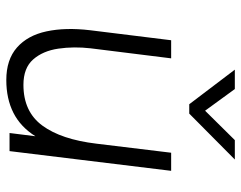

<svg xmlns="http://www.w3.org/2000/svg" viewBox="-96 -640 747 594"><g transform="rotate(90 277.0 -343.5)"><path d="M303 -556 196 -697H256L323 -605L414 -697H474L332 -556ZM130 -251Q124 -199 131 -151Q138 -103 164.5 -73Q191 -43 243 -43Q326 -43 369 -101.5Q412 -160 425 -269L453 -500H509L448 0H392L402 -80Q373 -34 329.5 -12Q286 10 228 10Q165 10 127.5 -23Q90 -56 77.5 -114.5Q65 -173 74 -249L105 -500H161Z"/></g></svg>

Font: Haskoy Light
Style: Italic
Weight: 300
Designer: Ertekin Erdin
Foundry: Ertekin Erdin
Version: Version 2.000; ttfautohint (v1.8.4.7-5d5b)